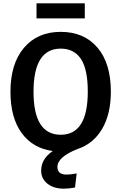

<svg xmlns="http://www.w3.org/2000/svg" viewBox="-20 -898 731 1157"><path d="M491 -878V-787H200V-878ZM648 -346Q648 -210 595 -120.5Q542 -31 447 0Q326 48 326 108Q326 154 381 154Q408 154 442 147L432 232Q395 239 365 239Q304 239 266 209Q228 179 228 130Q228 60 298 12Q178 -4 110.5 -96.5Q43 -189 43 -345Q43 -514 124.5 -610Q206 -706 346 -706Q486 -706 567 -611.5Q648 -517 648 -346ZM346 -86Q509 -86 509 -346Q509 -481 467.5 -543Q426 -605 346 -605Q182 -605 182 -345Q182 -86 346 -86Z"/></svg>

Font: FiraGO Medium
Style: Regular
Weight: 500
Designer: bBox Type
Foundry: bBox Type GmbH
Version: Version 1.001;PS 001.001;hotconv 1.0.88;makeotf.lib2.5.64775